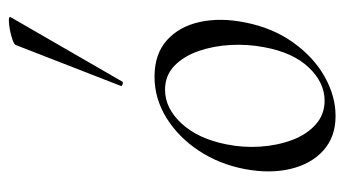

<svg xmlns="http://www.w3.org/2000/svg" viewBox="-194 -578 785 438"><g transform="rotate(-90 199.0 -358.5)"><path d="M154 14Q106.2 14 75.3 -13.8Q44.4 -41.6 33.2 -88.6Q22 -135.6 32.8 -193Q44 -251.6 74.8 -298.1Q105.6 -344.6 149.6 -371.8Q193.6 -399 243.4 -399Q295.4 -399 326.8 -370.7Q358.2 -342.4 368.4 -295.5Q378.6 -248.6 367.4 -193Q355.2 -129.8 321.7 -82.9Q288.2 -36 243.8 -11Q199.4 14 154 14ZM188.8 -11Q230.4 -11 264.7 -47.3Q299 -83.6 310.8 -149Q318 -186 315.9 -225.3Q313.8 -264.6 302 -298.6Q290.2 -332.6 268.2 -353.8Q246.2 -375 213.6 -375Q172 -375 137.2 -337.8Q102.4 -300.6 89.4 -236Q81.4 -197.4 84 -158Q86.6 -118.6 99.1 -85.2Q111.6 -51.8 134.4 -31.4Q157.2 -11 188.8 -11ZM232.6 -473Q231.6 -470 226.1 -472Q220.6 -474 222.6 -476L316 -716Q317.8 -719.4 327.9 -723Q338 -726.6 350.8 -729Q363.6 -731.4 372.5 -731.3Q381.4 -731.2 379.2 -727Z"/></g></svg>

Font: Cormorant Light
Style: Italic
Weight: 300
Italic angle: -10°
Designer: Christian Thalmann (Catharsis Fonts)
Foundry: Catharsis Fonts
Version: Version 4.000